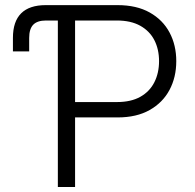

<svg xmlns="http://www.w3.org/2000/svg" viewBox="-20 -748 781 768"><path d="M31.7 -542.5V-596.7Q31.7 -662.1 64.7 -694.8Q97.7 -727.5 163.1 -727.5H211.4V-666H164.1Q129.4 -666 113 -649.2Q96.7 -632.3 96.7 -596.2V-542.5ZM211.4 0V-727.5H450.2Q526.4 -727.5 578.9 -698Q631.3 -668.5 658.2 -617.9Q685.1 -567.4 685.1 -503.4Q685.1 -439 658 -388.2Q630.9 -337.4 578.6 -307.9Q526.4 -278.3 450.2 -278.3H261.7V-339.8H447.8Q503.9 -339.8 541.3 -360.8Q578.6 -381.8 597.4 -418.9Q616.2 -456.1 616.2 -503.4Q616.2 -550.8 597.4 -587.4Q578.6 -624 541 -645Q503.4 -666 447.3 -666H280.3V0Z"/></svg>

Font: Inter 16pt Light
Style: Regular
Weight: 300
Version: Version 4.001;git-66647c0bb